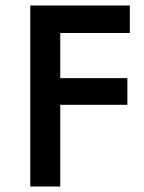

<svg xmlns="http://www.w3.org/2000/svg" viewBox="-20 -699 524 698"><path d="M158 -579H452V-679H158ZM158 -318H443V-415H158ZM90 -679V-21H199V-679Z"/></svg>

Font: SpinnyJost
Style: Regular
Weight: 500
Version: Version 3.710